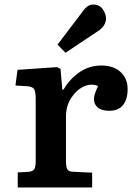

<svg xmlns="http://www.w3.org/2000/svg" viewBox="-20 -824 603 844"><path d="M58 0V-66L108 -69Q125 -71 131 -81Q137 -91 137 -118V-386Q137 -420 130.5 -431.5Q124 -443 100 -445L48 -448L57 -517L231 -529L246 -521L254 -430H259Q289 -480 331.5 -508Q374 -536 425 -536Q479 -536 510 -507.5Q541 -479 541 -432Q541 -388 521 -362.5Q501 -337 461 -337Q426 -337 409.5 -351.5Q393 -366 393 -388Q393 -398 397 -411Q401 -424 411 -446Q379 -459 346.5 -443Q314 -427 292 -392Q270 -357 270 -312V-116Q270 -91 275.5 -80.5Q281 -70 300 -69L385 -65V0ZM268 -592 233 -628 343 -773Q355 -790 366 -797Q377 -804 390 -804Q418 -804 432 -783Q446 -762 446 -743Q446 -710 409 -686Z"/></svg>

Font: Literata 7pt SemiBold
Style: Regular
Weight: 600
Designer: Latin by Veronika Burian and Jose Scaglione. Greek by Irene Vlachou. Cyrillic by Vera Evstafieva.
Foundry: TypeTogether
Version: Version 3.002